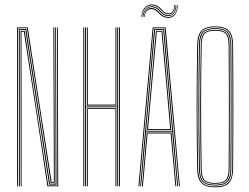

<svg xmlns="http://www.w3.org/2000/svg" viewBox="-20 -816 1091 841"><path d="M55 0V-696H101.8L145 -412L206 -19H216L214.8 -415L213.8 -696H217.8L218.8 -415L220 -15.2H202.2L98 -692.2H59V0ZM62.8 0V-297.8L62.5 -688.5H95L199 -11.5H223.5L222.5 -415L221.8 -696H225.5L226.2 -415L227.5 -7.5H195L91.2 -684.5H66.5L66.8 -297.8V0ZM70.8 0 70.5 -297.8 70.2 -680.8H88.2L191.2 -3.8H231L229.5 -696H233.2L235 0H187.5L142.8 -299L84.5 -677H74L74.5 -297.8V0Z M352.8 0V-696H356.8V-350H493.5V-696H497.5V0H493.5V-346.2H356.8V0ZM360.5 0V-342.2H489.8V0H485.8V-338.5H364.5V0ZM345 0V-696H349V0ZM501.2 0V-696H505.2V0ZM360.5 -353.8V-696H364.5V-357.8H485.8V-696H489.8V-353.8Z M586.2 0 648.8 -696H705.5L767.8 0H764L701.5 -692.2H652.5L590.2 0ZM601.8 0 622.8 -235.5H731.2L752.2 0H748.2L727.5 -231.5H626.5L605.8 0ZM594 0 655.2 -688.5H698.8L760 0H756.2L734.2 -239.2H619.8L598 0ZM619.8 -243H734.2L718.2 -422.8L695 -684.5H659.2L635.8 -423ZM623.8 -246.8 639.8 -422.8 663 -680.8H691.2L714.5 -422.8L730.2 -246.8ZM628.5 -250.8H725.5L710.5 -422.8L687.5 -677H666.8L643.8 -422.8ZM599 -742.2Q601 -771.2 618.1 -786.2Q635.2 -801.2 659 -794.2Q669.5 -791.2 676.1 -785.9Q682.8 -780.5 687.8 -774.8Q692.8 -769 698.4 -764.4Q704 -759.8 712.5 -758.2Q728 -755.2 736 -766Q744 -776.8 742.8 -793.8H745.8Q747 -774.8 738 -762.9Q729 -751 711.8 -754.2Q702.8 -756 696.9 -760.8Q691 -765.5 685.8 -771.2Q680.5 -777 674.1 -782.4Q667.8 -787.8 657.5 -790.5Q634.8 -797 619.2 -782.4Q603.8 -767.8 602 -742.2ZM605 -742.2Q607 -767.5 622 -780Q637 -792.5 656.8 -786.5Q666.5 -783.5 672.8 -778.2Q679 -773 684 -767.2Q689 -761.5 695.1 -756.8Q701.2 -752 711 -750.2Q729.5 -747 739.9 -759.5Q750.2 -772 749 -793.8H752Q753.2 -770.8 741.8 -757Q730.2 -743.2 710 -746.5Q700 -748.2 693.6 -752.9Q687.2 -757.5 682 -763.2Q676.8 -769 670.8 -774.4Q664.8 -779.8 655.5 -782.8Q637 -788.8 623.4 -777.2Q609.8 -765.8 608 -742.2ZM611 -742.2Q612.8 -763 624.8 -774Q636.8 -785 654.2 -779Q663 -776 668.9 -770.8Q674.8 -765.5 680 -759.6Q685.2 -753.8 692 -749.1Q698.8 -744.5 709.2 -742.5Q731.2 -738.5 744 -753.1Q756.8 -767.8 755 -793.8H758Q759.2 -766.5 745.6 -750.5Q732 -734.5 708.2 -738.5Q697.2 -740.5 690.1 -745.2Q683 -750 677.6 -755.9Q672.2 -761.8 666.5 -767Q660.8 -772.2 652.2 -774.8Q637.2 -779.5 626.2 -770.2Q615.2 -761 614 -742.2Z M922.2 4.5Q880 4.5 862.2 -14.2Q844.5 -33 843.8 -75.8Q842.5 -146.2 841.9 -212.6Q841.2 -279 841.2 -344.6Q841.2 -410.2 841.9 -478.1Q842.5 -546 843.8 -619.5Q844.5 -662.8 862.2 -681.6Q880 -700.5 922.2 -700.5Q965.8 -700.5 983.2 -681.1Q1000.8 -661.8 1001 -619.5Q1001.5 -539 1001.9 -471.4Q1002.2 -403.8 1002.2 -341.2Q1002.2 -278.8 1001.9 -214.2Q1001.5 -149.8 1001 -75.8Q1000.8 -34.5 983.5 -15Q966.2 4.5 922.2 4.5ZM922.2 0.8Q962.5 0.8 979.8 -16.9Q997 -34.5 997.2 -75.8Q997.8 -135.5 998 -202.9Q998.2 -270.2 998.2 -341Q998.2 -411.8 998 -482.5Q997.8 -553.2 997.2 -619.5Q997 -659.8 980.4 -678.2Q963.8 -696.8 922.2 -696.8Q879.5 -696.8 864 -677.9Q848.5 -659 847.8 -619.5Q846.2 -537.8 845.6 -469.6Q845 -401.5 845 -339.2Q845 -277 845.8 -213.1Q846.5 -149.2 847.8 -75.8Q848.5 -37.2 863.9 -18.2Q879.2 0.8 922.2 0.8ZM922.2 -3.2Q884.2 -3.2 868.2 -19.5Q852.2 -35.8 851.5 -75.8Q850.2 -146 849.6 -213.6Q849 -281.2 849 -348.1Q849 -415 849.6 -482.4Q850.2 -549.8 851.5 -619.2Q852.2 -660 868 -676.4Q883.8 -692.8 922.2 -692.8Q960.8 -692.8 976.9 -676.2Q993 -659.8 993.2 -619.5Q993.8 -554 994 -488.5Q994.2 -423 994.2 -356.1Q994.2 -289.2 994 -219.5Q993.8 -149.8 993.2 -75.8Q993 -36.2 977 -19.8Q961 -3.2 922.2 -3.2ZM922.2 -7Q960.2 -7 974.6 -22.9Q989 -38.8 989.2 -75.8Q989.8 -153 990.1 -217.2Q990.5 -281.5 990.5 -342.5Q990.5 -403.5 990.2 -470.2Q990 -537 989.2 -619.5Q989 -656.8 974.8 -672.9Q960.5 -689 922.2 -689Q884.2 -689 870.2 -673.1Q856.2 -657.2 855.5 -619.2Q853.8 -518.5 853.1 -431.9Q852.5 -345.2 853.1 -259.5Q853.8 -173.8 855.5 -75.8Q856 -38 870.6 -22.5Q885.2 -7 922.2 -7ZM922.2 -10.8Q889 -10.8 874.5 -24.2Q860 -37.8 859.2 -76Q858 -148 857.4 -214.5Q856.8 -281 856.8 -346.1Q856.8 -411.2 857.5 -478.8Q858.2 -546.2 859.5 -620Q860 -656.8 873.8 -671Q887.5 -685.2 922.2 -685.2Q957 -685.2 971.1 -671.1Q985.2 -657 985.5 -619.2Q986 -559.5 986.2 -491.4Q986.5 -423.2 986.5 -351.6Q986.5 -280 986.2 -209.8Q986 -139.5 985.5 -75.8Q985.2 -38.5 970.9 -24.6Q956.5 -10.8 922.2 -10.8ZM922.2 -14.5Q955.8 -14.5 968.5 -27.8Q981.2 -41 981.5 -75.8Q982.2 -177 982.5 -263.2Q982.8 -349.5 982.5 -435Q982.2 -520.5 981.5 -619.2Q981.2 -654.8 968.5 -668.1Q955.8 -681.5 922.2 -681.5Q889.2 -681.5 876.5 -668.2Q863.8 -655 863.2 -619.2Q862 -550 861.4 -483.9Q860.8 -417.8 860.8 -351.9Q860.8 -286 861.4 -217.8Q862 -149.5 863.2 -76Q863.8 -40.2 876.9 -27.4Q890 -14.5 922.2 -14.5Z"/></svg>

Font: Big Shoulders Inline Display SC Thin
Style: Regular
Weight: 100
Designer: Patric King
Foundry: XO Type Co
Version: Version 2.002